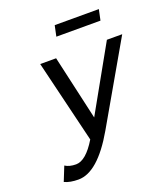

<svg xmlns="http://www.w3.org/2000/svg" viewBox="-154 -964 953 1086"><g transform="rotate(-20 322.0 -420.5)"><path d="M131.3 12.2Q80.6 12.2 47.4 -3.4L82 -89.8Q107.4 -73.2 147.5 -73.2Q207 -73.2 270.5 -178.2L150.4 -675.8H246.1L334 -287.6L551.8 -675.8H644L367.2 -194.8Q247.6 12.2 131.3 12.2ZM554.7 -790H289.1L302.7 -854.5H568.4Z"/></g></svg>

Font: Cadman
Style: Italic
Weight: 400
Italic angle: -12°
Designer: Paul James MIller
Foundry: High-Logic / Made with FontCreator
Version: Version 2.114;March 28, 2021;FontCreator 13.0.0.2683 64-bit